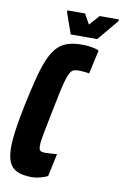

<svg xmlns="http://www.w3.org/2000/svg" viewBox="-95 -908 624 971"><g transform="rotate(10 217.5 -423.0)"><path d="M139 8Q91 8 62.5 -5.5Q34 -19 22 -48Q10 -77 10 -122Q10 -161 18 -216.5Q26 -272 41 -344Q57 -420 71.5 -478Q86 -536 102.5 -577.5Q119 -619 141 -645.5Q163 -672 194.5 -684Q226 -696 271 -696Q291 -696 309 -694Q327 -692 340.5 -688.5Q354 -685 361 -681L334 -559Q326 -561 316 -562Q306 -563 296.5 -563.5Q287 -564 278 -564Q264 -564 254.5 -560.5Q245 -557 237.5 -545.5Q230 -534 222.5 -510.5Q215 -487 206 -446.5Q197 -406 185 -344Q169 -267 160.5 -221Q152 -175 152 -156Q152 -142 155.5 -135.5Q159 -129 166.5 -127Q174 -125 185 -125Q201 -125 217.5 -126.5Q234 -128 245 -129L220 -12Q211 -7 197 -2.5Q183 2 168 5Q153 8 139 8ZM208 -737 170 -845 171 -854H261L290 -802L336 -854H435L434 -845L344 -737Z"/></g></svg>

Font: Saira ExtraCondensed Black
Style: Italic
Weight: 900
Width: 2
Italic angle: -12°
Designer: Hector Gatti with collaboration of the Omnibus-Type team
Foundry: Omnibus-Type
Version: Version 1.101